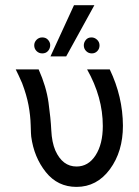

<svg xmlns="http://www.w3.org/2000/svg" viewBox="-20 -714 540 745"><path d="M41 -444.8H129.9Q159.7 -377.9 168.2 -316.4Q176.8 -254.9 179 -208.5Q181.2 -162.1 194.8 -129.9Q222.7 -67.9 276.9 -67.9Q322.8 -67.9 350.8 -111.3Q378.9 -154.8 378.9 -225.1Q378.9 -336.9 317.9 -444.8H405.8Q456.5 -338.9 457 -226.1Q457 -126 406.5 -57.4Q356 11.2 276.9 11.2Q203.6 11.2 157.7 -46.4Q111.8 -104 101.1 -184.1Q100.1 -189.9 99.1 -228Q98.1 -266.1 90.6 -306.2Q83 -346.2 65.9 -391.1Q62 -400.9 53 -419.9Q43.9 -439 41 -444.8ZM112.8 -538.1Q112.8 -550.3 121.8 -559.6Q130.9 -568.8 144 -568.8Q158.2 -568.8 166.5 -559.3Q174.8 -549.8 174.8 -539.1Q174.8 -525.9 166.5 -516.4Q158.2 -506.8 144 -506.8Q130.9 -506.8 121.8 -515.9Q112.8 -524.9 112.8 -538.1ZM175.8 -495.1 267.1 -693.8H346.2L236.8 -495.1ZM305.2 -538.1Q305.2 -549.3 313 -559.1Q320.8 -568.8 335 -568.8Q347.2 -568.8 356.7 -559.8Q366.2 -550.8 366.2 -537.8Q366.2 -524.9 357.7 -515.9Q349.1 -506.8 336.2 -506.8Q323.2 -506.8 314.2 -515.9Q305.2 -524.9 305.2 -538.1Z"/></svg>

Font: CMU Sans Serif
Style: Medium
Weight: 500
Version: Version 0.7.0